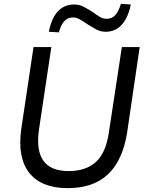

<svg xmlns="http://www.w3.org/2000/svg" viewBox="-20 -962 754 991"><path d="M328 9Q262 9 212.5 -10.5Q163 -30 132 -68.5Q101 -107 90 -164Q79 -221 90 -298L153 -719H245L181 -292Q166 -184 204.5 -131.5Q243 -79 334 -79Q424 -79 475.5 -126.5Q527 -174 542 -279L609 -719H701L636 -277Q621 -184 583 -120Q545 -56 482 -23.5Q419 9 328 9ZM284 -795 232 -798Q241 -844 258.5 -875.5Q276 -907 302.5 -923Q329 -939 362 -939Q390 -939 414 -926Q438 -913 460 -899Q478 -885 495 -875Q512 -865 530 -865Q559 -865 576 -885Q593 -905 604 -942L655 -939Q642 -871 608.5 -834.5Q575 -798 526 -798Q498 -798 474 -811.5Q450 -825 428 -839Q410 -852 392 -862Q374 -872 357 -872Q329 -872 311.5 -852.5Q294 -833 284 -795Z"/></svg>

Font: Nunitoga
Style: Medium Italic
Weight: 500
Italic angle: -9°
Designer: Vernon Adams
Foundry: Vernon Adams
Version: Version 1.0